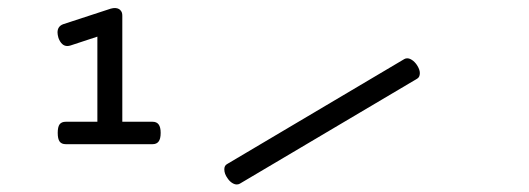

<svg xmlns="http://www.w3.org/2000/svg" viewBox="-20 -564 1347 489"><path d="M228 -470.7 159.7 -448.2Q155.3 -446.8 151.4 -446.8Q136.7 -446.8 128.9 -467.3Q126.5 -475.6 126.5 -481.4Q126.5 -497.1 141.1 -502.4L262.2 -542Q268.6 -543.9 274.4 -543.5Q284.2 -542.5 288.1 -536.1Q291.5 -532.2 291.5 -523.9V-253.9H368.7Q378.9 -253.9 384 -247.1Q389.2 -240.2 389.2 -225.6Q389.2 -210.4 384 -203.6Q378.9 -196.8 368.7 -196.8H147.5Q136.7 -196.8 131.8 -203.6Q127 -210.4 127 -225.6Q127 -240.7 131.8 -247.3Q136.7 -253.9 147.5 -253.9H228ZM590.8 -96.2Q587.4 -94.2 583 -94.2Q577.1 -94.2 570.8 -98.4Q564.5 -102.5 559.6 -109.9Q551.3 -121.1 551.3 -132.8Q551.3 -142.1 558.1 -146L1009.8 -413.6Q1013.2 -415.5 1017.1 -415.5Q1022.9 -415.5 1029.5 -411.1Q1036.1 -406.7 1041.5 -398.9Q1049.3 -387.2 1049.3 -377.9Q1049.3 -367.2 1042 -363.3Z"/></svg>

Font: Courier Prime Medium
Style: Regular
Weight: 500
Designer: Alan Dague-Greene
Foundry: Quote-Unquote Apps
Version: Version 1.202